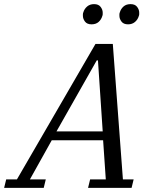

<svg xmlns="http://www.w3.org/2000/svg" viewBox="-75 -911 733 931"><path d="M-45 -41H7L388 -698H472L521 -41H573L563 0H352L362 -41H438L425 -231H176L70 -41H147L137 0H-55ZM199 -274H423L400 -618H394ZM369 -793Q347 -793 337 -806.5Q327 -820 327 -834Q327 -838 327 -842Q327 -846 329 -851Q334 -868 347.5 -879.5Q361 -891 381 -891Q403 -891 413 -877.5Q423 -864 423 -850Q423 -846 423 -842Q423 -838 421 -833Q416 -816 403 -804.5Q390 -793 369 -793ZM546 -793Q524 -793 514 -806.5Q504 -820 504 -834Q504 -838 504 -842Q504 -846 506 -851Q511 -868 524 -879.5Q537 -891 558 -891Q580 -891 590 -877.5Q600 -864 600 -850Q600 -846 600 -842Q600 -838 598 -833Q593 -816 579.5 -804.5Q566 -793 546 -793Z"/></svg>

Font: IBM Plex Serif
Style: Italic
Weight: 400
Italic angle: -14°
Designer: Mike Abbink, Paul van der Laan, Pieter van Rosmalen
Foundry: Bold Monday
Version: Version 3.001